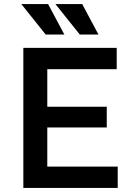

<svg xmlns="http://www.w3.org/2000/svg" viewBox="-20 -926 666 946"><path d="M95 0V-690H555V-585H213V-400H506V-298H213V-105H560V0ZM85 -906H217L297 -756H205ZM253 -906H385L465 -756H373Z"/></svg>

Font: Radio Canada Medium
Style: Regular
Weight: 500
Designer: Charles Daoud, Etienne Aubert Bonn, Alexandre Saumier Demers, Jacques Le Bailly
Foundry: Radio-Canada
Version: Version 2.104; ttfautohint (v1.8.4.7-5d5b);gftools[0.9.28.de